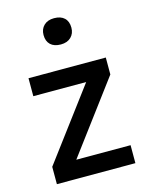

<svg xmlns="http://www.w3.org/2000/svg" viewBox="-116 -845 716 919"><g transform="rotate(-15 242.0 -385.5)"><path d="M50 0V-86L312 -436H50V-525H433V-441L170 -89H439V0ZM242 -641Q209 -641 191 -658Q173 -675 173 -706Q173 -735 191.5 -753Q210 -771 242 -771Q275 -771 293 -754Q311 -737 311 -706Q311 -677 292.5 -659Q274 -641 242 -641Z"/></g></svg>

Font: Lexend
Style: Regular
Weight: 400
Designer: Bonnie Shaver-Troup, Thomas Jockin
Foundry: Lexend
Version: Version 1.007; ttfautohint (v1.8.3)